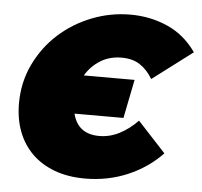

<svg xmlns="http://www.w3.org/2000/svg" viewBox="-52 -770 882 840"><g transform="rotate(5 389.0 -350.0)"><path d="M496.1 -263.1H281.1Q303.1 -175.2 397.1 -175.2Q443.1 -175.2 485.1 -196.7Q527.1 -218.1 565.1 -257.1L688 -124.2Q625 -58.2 538.1 -21.2Q451.1 15.8 351.1 15.8Q276.1 15.8 217.2 -6.2Q158.2 -28.2 117.7 -68.2Q77.2 -108.2 56.2 -163.7Q35.2 -219.1 35.2 -287.1Q35.2 -380.1 73.2 -459.1Q111.2 -538 174.2 -595Q237.2 -652 318.6 -684Q400.1 -716 488.1 -716Q575.1 -716 651 -682.5Q727 -649 778 -576L602 -443.1Q579.1 -482.1 546.6 -503.6Q514.1 -525.1 466.1 -525.1Q413.1 -525.1 372.6 -500.1Q332.1 -475.1 307.1 -433.1H530.1Z"/></g></svg>

Font: Argentum Sans Black
Style: Italic
Weight: 900
Italic angle: -11°
Designer: Julieta Ulanovsky (font), Cristiano Sobral (main changes and remaster)
Foundry: Julieta Ulanovsky (font), Cristiano Sobral (main changes and remaster)
Version: Version 2.007;June 15, 2022;FontCreator 14.0.0.2814 64-bit; 